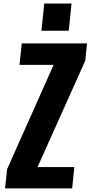

<svg xmlns="http://www.w3.org/2000/svg" viewBox="-20 -1052 506 1072"><path d="M211.4 -880.4 227.1 -1032.2H379.4L363.8 -880.4ZM8.3 0 19.5 -106.9 279.3 -689.9H88.9L101.6 -809.6H465.8L456.1 -713.4L189.5 -119.1H395L382.8 0Z"/></svg>

Font: Oswald
Style: Bold
Weight: 700
Designer: Vernon Adams
Foundry: Vernon Adams
Version: 3.0; ttfautohint (v0.94.23-7a4d-dirty) -l 8 -r 50 -G 200 -x 